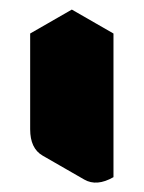

<svg xmlns="http://www.w3.org/2000/svg" viewBox="-20 -950 300 401"><path d="M217 -580Q182 -560 156 -575Q130 -590 130 -630V-830L217 -880ZM217 -880 130 -830 43 -880 130 -930ZM130 -830V-630Q130 -590 156 -575L69 -625Q43 -640 43 -680V-880Z"/></svg>

Font: Nabla Normal
Style: Regular
Weight: 400
Designer: Arthur Reinders Folmer
Version: Version 1.000